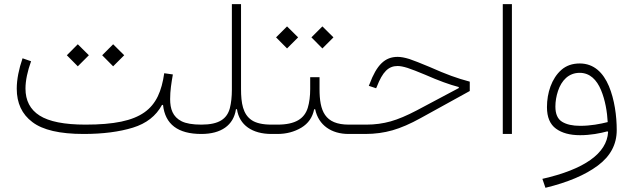

<svg xmlns="http://www.w3.org/2000/svg" viewBox="-20 -644 3045 923"><path d="M769.5 -292C744.6 -119.6 666 -44.9 391.1 -44.9C289.1 -44.9 215.8 -59.6 170.4 -88.4C125 -117.2 102.5 -160.6 102.5 -218.3C102.5 -256.8 112.3 -302.2 129.4 -349.6L88.4 -363.8C70.8 -313 60.5 -262.2 60.5 -217.8C60.5 -148.4 85.4 -94.7 135.7 -57.1C185.5 -19 267.6 0 382.3 0C474.6 0 553.7 -10.3 618.7 -30.3C683.6 -50.3 730 -86.4 758.8 -139.6H763.7C773.9 -46.4 835.4 0 947.8 0H948.2V-44.9H947.8C906.2 -44.9 874.5 -50.3 853 -61C810.1 -82.5 797.9 -121.1 797.9 -167.5C797.9 -208.5 803.7 -243.7 811 -286.1ZM354 -325.2 407.2 -378.4 354 -431.2 301.3 -378.4ZM523.9 -325.2 577.1 -378.4 523.9 -431.2 471.2 -378.4Z M1119.1 -119.1C1130.4 -42.5 1192.9 0 1285.2 0H1285.6V-44.9H1285.2C1242.7 -44.9 1210.9 -52.2 1189.9 -66.4C1147.9 -94.7 1138.7 -147.5 1138.7 -216.3V-624H1094.7V-212.9C1094.7 -178.7 1091.3 -148.9 1085 -124C1071.3 -73.2 1033.7 -44.9 948.2 -44.9C940.9 -44.9 937 -37.6 937 -22.5C937 -7.3 940.9 0 948.2 0C1042.5 0 1103 -41.5 1114.3 -119.1Z M1516.1 -272.9H1471.2V-216.3C1471.2 -181.6 1467.3 -151.4 1459.5 -125.5C1443.4 -74.2 1401.4 -44.9 1313.5 -44.9H1285.6C1278.3 -44.9 1274.4 -37.6 1274.4 -22.5C1274.4 -7.3 1278.3 0 1285.6 0H1313.5C1356.9 0 1395 -10.3 1428.7 -30.3C1461.9 -50.3 1482.4 -79.6 1490.2 -118.7H1495.1C1511.2 -42 1573.2 0 1655.8 0H1700.7V-44.9H1657.2C1540.5 -44.9 1516.1 -111.3 1516.1 -216.3ZM1359.9 -411.1 1413.1 -464.4 1359.9 -517.1 1307.1 -464.4ZM1529.8 -411.1 1583 -464.4 1529.8 -517.1 1477.1 -464.4Z M1891.6 -370.6C1830.6 -370.6 1791 -332.5 1756.3 -239.3L1752.9 -231.4L1788.1 -219.7L1791.5 -227.1C1819.3 -298.8 1847.2 -326.7 1891.6 -326.7C1903.8 -326.7 1919.4 -323.7 1939.5 -317.4C1959.5 -311 1987.3 -299.8 2023.9 -284.7C2088.4 -256.3 2142.1 -236.8 2185.5 -225.6V-220.7L1983.4 -113.3C1936 -88.4 1894.5 -70.8 1857.9 -60.5C1821.3 -50.3 1782.7 -44.9 1741.2 -44.9H1700.7C1693.4 -44.9 1689.5 -37.6 1689.5 -22.5C1689.5 -7.3 1693.4 0 1700.7 0H1735.8C1782.2 0 1825.7 -5.9 1866.7 -17.6C1907.7 -29.3 1952.6 -48.8 2002 -76.2L2238.3 -206.5V-251.5C2208.5 -259.3 2178.7 -268.6 2149.4 -279.3C2120.1 -290 2085.4 -304.2 2044.9 -322.3C2002 -340.3 1969.7 -353 1947.8 -360.4C1925.8 -367.2 1906.7 -370.6 1891.6 -370.6Z M2440.9 -624H2397V0H2440.9Z M2903.3 -9.3C2897.5 93.8 2788.1 170.4 2587.4 215.8L2602.1 258.8C2708.5 232.9 2792.5 197.8 2853.5 152.3C2914.6 106.9 2944.8 50.3 2944.8 -18.6C2944.8 -86.9 2934.1 -165.5 2907.2 -230C2879.9 -294.4 2835.4 -338.9 2767.1 -338.9C2731.4 -338.9 2702.1 -328.6 2678.7 -308.1C2631.8 -266.6 2609.4 -197.8 2609.4 -128.9C2609.4 -80.6 2624 -46.4 2652.8 -25.4C2681.6 -4.4 2720.2 5.9 2768.6 5.9C2819.3 5.9 2863.8 -2.9 2900.4 -12.7ZM2901.4 -57.1C2864.7 -47.9 2819.8 -39.1 2769 -39.1C2732.4 -39.1 2703.6 -45.4 2682.1 -58.6C2660.6 -71.8 2649.9 -96.2 2649.9 -131.8C2649.9 -156.7 2654.3 -182.1 2662.6 -207C2679.2 -256.8 2713.4 -293.9 2766.6 -293.9C2815.9 -293.9 2848.6 -260.3 2869.1 -211.4C2889.6 -162.6 2898.9 -105.5 2901.4 -57.1Z"/></svg>

Font: Estedad ExtraLight
Style: Regular
Weight: 200
Designer: Amin Abedi
Version: Version 7.3